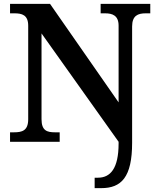

<svg xmlns="http://www.w3.org/2000/svg" viewBox="-20 -734 818 994"><path d="M470 240H504C608 240 664 184 664 5V-597C664 -653 694 -665 734 -665H758V-714H501V-665H524C562 -665 594 -654 594 -601V-204L239 -714H32V-665H55C93 -665 126 -657 126 -601V-117C126 -57 94 -49 52 -49H32V0H289V-49H265C224 -49 195 -57 195 -117V-561L594 0V9C594 139 551 186 487 186H470Z"/></svg>

Font: Noto Serif Sinhala SemiBold
Style: Regular
Weight: 600
Designer: Jelle Bosma - Monotype Design Team
Foundry: Monotype Imaging Inc.
Version: Version 2.007